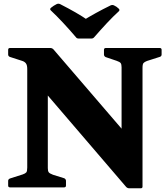

<svg xmlns="http://www.w3.org/2000/svg" viewBox="-20 -1011 892 1036"><path d="M621 -964Q628 -957 621 -950Q590 -922 556.5 -886Q523 -850 489 -811Q483 -803 473 -803H405Q394 -803 389 -811Q355 -851 320 -888.5Q285 -926 254 -955Q247 -962 255 -969Q262 -975 270 -980Q278 -985 286 -989Q295 -993 304 -989Q351 -965 387.5 -944Q424 -923 456 -901H429Q460 -920 497 -940.5Q534 -961 577 -982Q586 -986 595 -982Q602 -979 608.5 -974.5Q615 -970 621 -964ZM773 -682Q760 -677 754.5 -671Q749 -665 749 -645V-4Q749 5 739 5H678Q668 5 661 -2L151 -597L238 -692V-104Q238 -89 242.5 -82Q247 -75 266 -68L327 -49Q336 -44 336 -35V-10Q336 0 326 0H34Q24 0 24 -10V-35Q24 -44 34 -48L103 -70Q117 -75 122 -81Q127 -87 127 -107V-639Q127 -660 119.5 -669.5Q112 -679 98 -683L33 -704Q24 -708 24 -717V-742Q24 -752 34 -752H251Q261 -752 268 -745L720 -219L636 -82V-648Q636 -663 631.5 -670Q627 -677 609 -683L550 -703Q541 -708 541 -717V-742Q541 -752 551 -752H842Q852 -752 852 -742V-717Q852 -707 842 -704Z"/></svg>

Font: Hahmlet ExtraBold
Style: Regular
Weight: 800
Designer: Minjoo Ham & Mark Frömberg
Foundry: hypertype
Version: Version 1.002